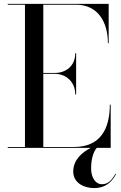

<svg xmlns="http://www.w3.org/2000/svg" viewBox="-20 -770 628 1000"><path d="M372 -278H376.5V-493H372C372 -426 322.5 -390 265.5 -390H205.5V-745.5H375.5C492.5 -745.5 542 -652 542 -545H546V-750H20.5V-745.5H110V-4.5H20.5V0H453C405.5 24.5 361.5 63.5 361.5 123.5C361.5 183.5 418.5 209.5 469.5 209.5C540.5 209.5 569.5 164.5 584.5 136.5L582 134.5C563.5 164.5 546.5 189.5 511 189.5C477 189.5 454.5 154 454.5 108C454.5 60.5 465 22.5 484 0H556.5V-225H552C552 -98 502.5 -4.5 365.5 -4.5H205.5V-385.5H265.5C322.5 -385.5 372 -345 372 -278Z"/></svg>

Font: Bodoni* 36pt
Style: Regular
Weight: 400
Version: Version 2.3